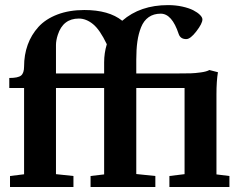

<svg xmlns="http://www.w3.org/2000/svg" viewBox="-20 -747 968 767"><path d="M20 0V-43.9L76.2 -50.8V-395.5H17.1V-435.5Q52.2 -435.5 64.2 -445.3Q76.2 -455.1 76.2 -481.4Q76.2 -527.8 90.6 -567.9Q105 -607.9 133.5 -639.4Q162.1 -670.9 209.2 -689Q256.3 -707 316.9 -707Q415 -707 468.3 -664.1Q540 -726.6 651.4 -726.6Q681.6 -726.6 708.3 -720.7Q734.9 -714.8 752 -706.1Q769 -697.3 778.8 -687.5Q788.6 -677.7 788.6 -669.4Q788.6 -653.3 764.6 -622.1Q740.7 -590.8 724.1 -590.8Q700.7 -590.8 693.8 -611.3Q667 -692.4 622.1 -692.4Q593.8 -692.4 574 -678.5Q554.2 -664.6 543.7 -638.4Q533.2 -612.3 528.8 -581.1Q524.4 -549.8 524.4 -508.8V-453.6H692.4Q724.6 -453.6 742.2 -454.1Q759.8 -454.6 782.5 -457.8Q805.2 -460.9 816.4 -467.3L850.6 -458.5Q844.7 -423.3 844.7 -370.1V-50.3L896.5 -43.9V0H656.7V-43.9L717.3 -51.3V-395.5H524.4V-51.8L600.6 -43.9V0H341.8V-43.9L396 -50.3V-395.5H203.6V-51.3L273.4 -43.9V0ZM203.6 -566.9V-453.6H396V-498Q396 -535.2 406.7 -570.3Q378.9 -628.4 351.6 -650.6Q324.2 -672.9 294.9 -672.9Q231.9 -672.9 210.9 -607.9Q203.6 -585.4 203.6 -566.9Z"/></svg>

Font: Elstob 6pt
Style: Bold
Weight: 700
Designer: Peter S. Baker
Version: Version 1.015